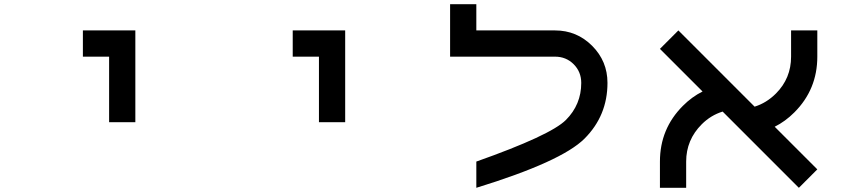

<svg xmlns="http://www.w3.org/2000/svg" viewBox="-20 -895 4040 915"><path d="M625 -312.5H500V-625H375V-750H625Z M1625 -312.5H1500V-625H1375V-750H1625Z M2875 -500Q2875 -343.8 2765.6 -234.4Q2656.2 -125 2250 0V-125Q2603.5 -250 2676.8 -323.2Q2750 -396.5 2750 -500Q2750 -552.7 2713.9 -588.9Q2677.7 -625 2625 -625H2125V-875H2250V-750H2625Q2728.5 -750 2801.8 -676.8Q2875 -603.5 2875 -500Z M3671.9 -291 3875 -87.9 3787.1 0 3423.8 -363.3Q3367.2 -345.7 3324.2 -302.7Q3250 -228.5 3250 -125V0H3125V-125Q3125 -281.2 3234.4 -390.6Q3277.3 -433.6 3328.1 -459L3125 -662.1L3212.9 -750L3576.2 -386.7Q3632.8 -404.3 3677.7 -449.2Q3750 -521.5 3750 -625V-750H3875V-625Q3875 -468.8 3765.6 -359.4Q3722.7 -316.4 3671.9 -291Z"/></svg>

Font: Xanmono
Style: Regular
Weight: 400
Designer: GGBotNet
Foundry: GGBotNet
Version: 1.00